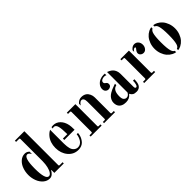

<svg xmlns="http://www.w3.org/2000/svg" viewBox="157 -1699 2698 2698"><g transform="rotate(-45 1506.0 -350.0)"><path d="M293 -410ZM328 -308V-234C327.3 -192.7 323.3 -156.7 316 -126C308 -92.7 297.5 -66.7 284.5 -48C271.5 -29.3 257.3 -20 242 -20C198 -20 176 -92.3 176 -237C176 -381.7 198 -454 242 -454C250.7 -454 260 -449.7 270 -441C278 -433.7 285.7 -423.3 293 -410V-457L281 -467C264.3 -479.7 245.3 -486 224 -486C189.3 -486 158.3 -474 131 -450C103.7 -426 83 -395 69 -357C55 -319 48 -279 48 -237C48 -195 55.3 -155 70 -117C84.7 -79 106 -48 134 -24C162 0 193.3 12 228 12C249.3 12 268 5 284 -9C300 -23 312.7 -39.3 322 -58H328V0H516V-24H460C454 -24 449.8 -25.2 447.5 -27.5C445.2 -29.8 444 -34 444 -40V-712H256V-688H312C318 -688 322.2 -686.8 324.5 -684.5C326.8 -682.2 328 -678 328 -672V-417Z M714 -203V-470C688.7 -458 665.7 -439.7 645 -415C605.7 -367.7 586 -308.3 586 -237C586 -167 605.8 -108 645.5 -60C685.2 -12 736.3 12 799 12C821 12 841 8.3 859 1C877 -6.3 891.7 -16 903 -28C914.3 -40 924.3 -53.7 933 -69C941.7 -84.3 948 -99.7 952 -115C956 -130.3 958.7 -146 960 -162H934C932.7 -144.7 929 -127.7 923 -111C917 -94.3 909.5 -79 900.5 -65C891.5 -51 879.8 -39.7 865.5 -31C851.2 -22.3 835.7 -18 819 -18C797 -18 777.3 -25.3 760 -40C742.7 -54.7 731 -74.3 725 -99C721.7 -111.7 719.2 -125.3 717.5 -140C715.8 -154.7 715 -167.7 715 -179C714.3 -185.7 714 -193.7 714 -203ZM754 -256V-228H958C958 -273.3 955.7 -306.7 951 -328C941 -376 921.5 -414.3 892.5 -443C863.5 -471.7 828.7 -486 788 -486C776 -486 764.7 -485 754 -483V-455C760.7 -459.7 768.7 -462 778 -462C802.7 -462 819.5 -445.3 828.5 -412C837.5 -378.7 842 -326.7 842 -256Z M1260 -441V-407C1264.7 -414.3 1269.7 -421.3 1275 -428C1290.3 -445.3 1304.7 -454 1318 -454C1348.7 -454 1364 -428.3 1364 -377V-40C1364 -34 1362.8 -29.8 1360.5 -27.5C1358.2 -25.2 1354 -24 1348 -24H1316V0H1534V-24H1496C1490 -24 1485.8 -25.2 1483.5 -27.5C1481.2 -29.8 1480 -34 1480 -40V-348C1480 -370.7 1475.2 -392.7 1465.5 -414C1455.8 -435.3 1442.7 -452 1426 -464C1405.3 -478.7 1379.7 -486 1349 -486C1321.7 -486 1297.3 -476.7 1276 -458C1270.7 -452.7 1265.3 -447 1260 -441ZM1260 -407ZM1220 -253V-474H1050V-450H1088C1094 -450 1098.2 -448.8 1100.5 -446.5C1102.8 -444.2 1104 -440 1104 -434V-40C1104 -34 1102.8 -29.8 1100.5 -27.5C1098.2 -25.2 1094 -24 1088 -24H1050V0H1268V-24H1236C1230 -24 1225.8 -25.2 1223.5 -27.5C1221.2 -29.8 1220 -34 1220 -40ZM1220 -385ZM1260 -441Z M1816 -485V-453C1805.3 -459 1793 -462 1779 -462C1761 -462 1745 -457.8 1731 -449.5C1717 -441.2 1710 -429.7 1710 -415C1710 -403 1715.3 -393.3 1726 -386C1735.3 -380 1742.3 -373.8 1747 -367.5C1751.7 -361.2 1754 -352.3 1754 -341C1754 -324.3 1748.3 -311.7 1737 -303C1725.7 -294.3 1712.7 -290 1698 -290C1680.7 -290 1665.8 -295.8 1653.5 -307.5C1641.2 -319.2 1635 -336 1635 -358C1635 -383.3 1643.2 -406.2 1659.5 -426.5C1675.8 -446.8 1695.7 -461.8 1719 -471.5C1742.3 -481.2 1766 -486 1790 -486C1798.7 -486 1807.3 -485.7 1816 -485ZM1816 -485ZM1854 -72ZM1816 -284V-256L1798 -250C1755.3 -234.7 1734 -189.7 1734 -115C1734 -82.3 1740 -59.7 1752 -47C1764 -34.3 1777.7 -28 1793 -28C1819 -28 1839.3 -42.7 1854 -72V-479L1888 -464C1904 -456 1918 -446 1930 -434C1942 -422 1951.7 -406.7 1959 -388C1966.3 -369.3 1970 -348.3 1970 -325V-72C1970 -48 1976.7 -36 1990 -36C2002 -36 2011 -46 2017 -66C2023 -86 2026 -109 2026 -135H2054C2054 -86.3 2046.7 -50.7 2032 -28C2024.7 -16 2014.2 -6.3 2000.5 1C1986.8 8.3 1971.7 12 1955 12C1927.7 12 1907 7.7 1893 -1C1879 -9.7 1867.3 -23.3 1858 -42H1856C1829.3 -6 1792 12 1744 12C1730.7 12 1718 11 1706 9C1694 7 1682.2 3.2 1670.5 -2.5C1658.8 -8.2 1648.8 -15.3 1640.5 -24C1632.2 -32.7 1625.3 -44 1620 -58C1614.7 -72 1612 -88 1612 -106C1612 -124.7 1615.7 -142 1623 -158C1630.3 -174 1639.3 -187.7 1650 -199C1660.7 -210.3 1674 -220.8 1690 -230.5C1706 -240.2 1720.7 -247.8 1734 -253.5C1747.3 -259.2 1762.7 -265 1780 -271ZM1816 -284ZM1816 -256Z M2284 -40V-474H2114V-450H2152C2158 -450 2162.2 -448.8 2164.5 -446.5C2166.8 -444.2 2168 -440 2168 -434V-40C2168 -34 2166.8 -29.8 2164.5 -27.5C2162.2 -25.2 2158 -24 2152 -24H2114V0H2332V-24H2300C2294 -24 2290 -25.3 2288 -28C2286 -29.3 2284.7 -33.3 2284 -40ZM2324 -441V-409L2330 -418C2342 -436.7 2355.7 -446 2371 -446C2378.3 -446 2382 -442.7 2382 -436C2382 -431.3 2377.3 -423.7 2368 -413C2352 -394.3 2344 -377 2344 -361C2344 -345 2350.3 -331.5 2363 -320.5C2375.7 -309.5 2391 -304 2409 -304C2429.7 -304 2447 -313 2461 -331C2475 -349 2482 -370 2482 -394C2482 -420.7 2474.3 -442.7 2459 -460C2443.7 -477.3 2424 -486 2400 -486C2376 -486 2354 -475 2334 -453ZM2324 -409ZM2284 -474ZM2324 -441Z M2778 -485V-459C2798 -453 2812 -436.3 2820 -409C2830.7 -373.7 2836 -316.3 2836 -237C2836 -157.7 2830.7 -100.3 2820 -65C2812 -37.7 2798 -21 2778 -15V11C2798 9 2817.7 3 2837 -7C2861.7 -19.7 2883.3 -36.8 2902 -58.5C2920.7 -80.2 2935.7 -106.5 2947 -137.5C2958.3 -168.5 2964 -201.7 2964 -237C2964 -272.3 2958.3 -305.5 2947 -336.5C2935.7 -367.5 2920.7 -393.8 2902 -415.5C2883.3 -437.2 2861.7 -454.3 2837 -467C2817.7 -477 2798 -483 2778 -485ZM2778 -459ZM2738 -485V-458C2720.7 -450.7 2708 -434.3 2700 -409C2689.3 -373.7 2684 -316.3 2684 -237C2684 -157.7 2689.3 -100.3 2700 -65C2708 -39.7 2720.7 -23.3 2738 -16V11C2719.3 8.3 2701 2.3 2683 -7C2658.3 -19.7 2636.7 -36.8 2618 -58.5C2599.3 -80.2 2584.3 -106.5 2573 -137.5C2561.7 -168.5 2556 -201.7 2556 -237C2556 -272.3 2561.7 -305.5 2573 -336.5C2584.3 -367.5 2599.3 -393.8 2618 -415.5C2636.7 -437.2 2658.3 -454.3 2683 -467C2701 -476.3 2719.3 -482.3 2738 -485ZM2778 -485Z"/></g></svg>

Font: Km Standard TT
Style: Bold
Weight: 700
Designer: Alexey Kryukov <alexios@thessalonica.org.ru>
Version: Version 2.0.2